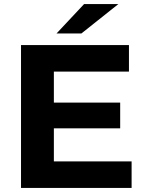

<svg xmlns="http://www.w3.org/2000/svg" viewBox="-20 -921 711 941"><path d="M625 -130V0H83V-700H612V-570H244V-418H569V-292H244V-130ZM392 -901H560L379 -757H257Z"/></svg>

Font: Montserrat-Bold
Style: Bold
Weight: 700
Version: Version 7.200